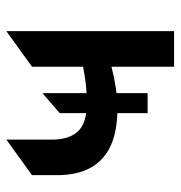

<svg xmlns="http://www.w3.org/2000/svg" viewBox="-2 -556 559 594"><g transform="rotate(-90 277.0 -259.5)"><path d="M223.4 -81.8V-353.6L285.4 -407.2V-81.8ZM367.1 0V-193.6Q331.8 -184.7 300.6 -180Q269.4 -175.4 235.1 -175.4Q168.3 -175.4 123 -195.9Q77.7 -216.5 54.6 -258Q31.6 -299.6 31.6 -362.5V-439.5L141.6 -518.8V-377.9Q141.6 -324.9 167 -297.4Q192.5 -269.9 253.8 -269.9Q289.4 -269.9 316.1 -273.3Q342.8 -276.7 367.1 -281.5V-439.5L477.1 -518.8V0Z"/></g></svg>

Font: Geologica-Sharp
Style: Regular
Weight: 100
Designer: Sindre Bremnes, Frode Helland
Foundry: Monokrom Skriftforlag AS
Version: Version 1.010;gftools[0.9.28]